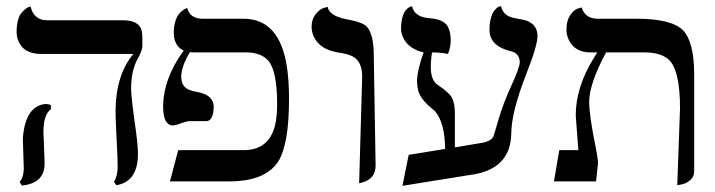

<svg xmlns="http://www.w3.org/2000/svg" viewBox="-20 -581 2289 615"><path d="M119.1 -159.2Q119.1 -149.9 121.1 -108.4Q123 -67.9 123 -58.1Q123 -2.4 68.8 10.3Q59.6 12.2 49.8 13.2L43 2Q55.7 -13.2 56.2 -41Q56.2 -49.8 54.7 -88.4Q53.2 -128.4 53.2 -138.2Q61 -241.7 126 -248Q136.7 -247.6 143.1 -244.1V-231Q119.6 -215.3 119.1 -159.2ZM399.9 -295.9Q399.9 -270 415.5 -160.2Q421.9 -113.8 421.9 -85Q420.4 1 353 12.2L345.2 2Q357.4 -19 356.9 -48.8Q356.9 -69.8 353.5 -136Q350.1 -202.1 350.1 -223.1Q350.6 -340.8 407.2 -408.2H111.8Q53.7 -408.2 37.6 -453.1Q33.2 -465.8 33.2 -479Q33.2 -500 37.6 -516.1Q42 -532.2 49.1 -540Q56.2 -547.9 62.5 -553Q68.8 -558.1 73.7 -559.1L78.1 -560.1Q85.4 -526.9 113.8 -518.1Q120.6 -516.1 127 -516.1H373Q425.3 -516.1 433.6 -483.4Q436 -472.7 436 -458V-434.1Q436 -419.4 420.9 -392.6Q399.9 -354.5 399.9 -295.9Z M867.7 -248Q867.7 -354 838.9 -387.2Q815.4 -412.6 771.5 -413.1H605.5Q596.2 -413.1 588.4 -414.1Q561 -368.7 560.5 -335.9Q560.5 -304.2 584.5 -293.9Q597.2 -288.6 617.7 -285.2Q663.6 -274.9 664.6 -240.2Q663.6 -194.3 641.6 -192.9H585.4Q578.1 -192.9 549.8 -182.6Q539.6 -179.2 531.7 -179.2Q503.4 -181.6 502.4 -237.8Q502.9 -329.6 568.4 -418.9Q537.1 -434.1 536.6 -475.1Q536.6 -495.1 541 -510.5Q545.4 -525.9 551.5 -533.9Q557.6 -542 564 -546.9Q570.3 -551.8 575.2 -553.7L579.6 -555.2Q588.4 -522 627.4 -521H759.8Q876.5 -521 899.4 -364.3Q905.8 -320.8 905.8 -265.1Q905.8 -116.2 870.1 -62Q828.1 0 713.4 0H524.4L550.8 -100.1H760.7Q848.1 -100.1 863.8 -193.4Q867.7 -217.8 867.7 -248Z M1130.4 5.9 1140.1 -335.9Q1140.1 -387.7 1104.5 -402.8Q1088.9 -409.2 1062 -413.1Q1002.4 -422.9 983.9 -466.3Q978.5 -480 978 -494.1Q978 -519 990.5 -534.9Q1002.9 -550.8 1016.1 -555.2L1029.3 -559.1Q1035.2 -529.8 1089.4 -519.5L1091.3 -519Q1141.1 -510.7 1155.8 -494.6Q1176.8 -470.2 1177.2 -405.8L1183.1 -50.8Q1183.1 -6.8 1137.2 4.4Q1137.2 4.4 1130.4 5.9Z M1515.6 -122.1Q1551.3 -126.5 1560.1 -143.1Q1561.5 -145.5 1577.6 -201.2Q1592.8 -252 1617.7 -306.2Q1644 -362.8 1645 -381.8Q1643.6 -409.2 1619.6 -416Q1547.9 -432.6 1547.9 -484.9Q1547.9 -504.9 1551.8 -520.5Q1555.7 -536.1 1560.8 -543.5Q1565.9 -550.8 1571.3 -555.4Q1576.7 -560.1 1581.1 -560.5L1585 -561Q1590.8 -535.2 1615.7 -526.4Q1628.9 -522 1649.9 -519Q1701.2 -510.3 1701.7 -465.8Q1701.7 -435.1 1665.5 -343.3Q1618.2 -222.2 1617.7 -153.8Q1615.7 -35.6 1481.9 -20L1269 14.2L1289.1 -85L1405.8 -104Q1404.8 -187.5 1374 -224.1Q1371.1 -227.5 1368.7 -229Q1328.1 -261.2 1320.3 -288.6Q1315.9 -304.2 1315.9 -323.2Q1316.4 -356 1336.9 -413.1Q1287.6 -424.3 1270.5 -462.4Q1265.1 -475.1 1264.6 -486.8Q1264.6 -550.3 1297.4 -560.5Q1297.4 -560.5 1299.8 -561Q1307.6 -526.9 1353.5 -522.9Q1397.5 -520 1412.1 -499.5Q1423.8 -481.4 1423.8 -451.2Q1423.3 -428.7 1415 -408.2Q1392.1 -413.1 1363.8 -413.1Q1359.9 -388.7 1359.9 -363.8Q1360.8 -323.2 1381.8 -309.1Q1418 -285.2 1427.2 -268.6Q1437 -249.5 1437 -219.2V-108.9Z M2149.4 12.2 2158.2 -233.9Q2158.2 -355.5 2122.6 -389.6Q2097.2 -412.6 2046.4 -413.1H1921.4Q1868.2 -314.9 1867.2 -255.9Q1867.2 -210.9 1888.2 -108.9Q1895 -74.2 1895.5 -58.1L1889.2 0H1754.4L1771.5 -100.1H1832.5Q1831.5 -117.2 1827.6 -164.6Q1824.2 -206.5 1824.2 -211.9Q1824.2 -301.3 1881.8 -395Q1887.2 -403.3 1893.1 -413.1H1871.6Q1819.8 -413.1 1800.8 -455.6Q1794.4 -470.7 1794.4 -486.8Q1794.4 -514.6 1806.4 -532.2Q1818.4 -549.8 1831.1 -553.7L1843.3 -557.1Q1854 -522 1892.6 -521H2018.6Q2131.3 -521 2168 -483.9Q2203.1 -446.8 2203.6 -344.2V-33.2Q2203.6 -14.2 2189.9 -3.2Q2176.3 7.8 2163.1 9.8Z"/></svg>

Font: Linux Biolinum O
Style: Regular
Weight: 400
Designer: Philipp H. Poll
Foundry: Philipp H. Poll
Version: Version 1.0.4